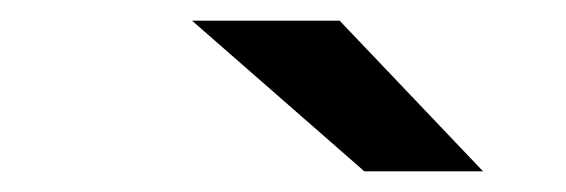

<svg xmlns="http://www.w3.org/2000/svg" viewBox="-20 -672 548 186"><path d="M309 -652 448 -506H333L166 -652Z"/></svg>

Font: Sarpanch SemiBold
Style: Regular
Weight: 600
Designer: Manushi Parikh (Devanagari and Latin), Jyotish Sonowal (Devanagari)
Foundry: Indian Type Foundry
Version: Version 2.004;PS 1.0;hotconv 1.0.78;makeotf.lib2.5.61930; tt